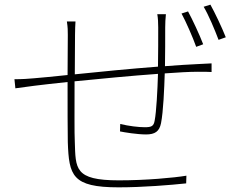

<svg xmlns="http://www.w3.org/2000/svg" viewBox="-20 -798 1040 824"><path d="M852 -608C836 -650 805 -716 787 -749L759 -740C778 -705 807 -639 822 -597ZM655 -737C658 -722 659 -699 659 -680C659 -636 659 -567 658 -512C539 -503 407 -490 301 -479L302 -648C302 -667 303 -693 304 -706H267C271 -680 271 -667 271 -648L270 -476C208 -470 156 -464 125 -462C104 -460 76 -458 42 -458L46 -419C74 -423 98 -426 128 -430C161 -434 211 -440 270 -446C270 -342 270 -230 271 -188C276 -45 289 6 489 6C594 6 714 -4 779 -11L780 -44C726 -35 607 -24 490 -24C298 -24 305 -75 301 -190C299 -223 300 -337 300 -449C410 -460 545 -473 658 -481C656 -410 651 -318 644 -282C640 -256 630 -252 601 -252C575 -252 532 -257 496 -266L495 -234C514 -230 569 -221 607 -221C645 -221 664 -234 671 -269C681 -319 685 -419 687 -483C743 -487 792 -490 829 -490C852 -490 875 -490 888 -489V-526C871 -525 853 -524 829 -523C787 -521 739 -518 688 -514C689 -564 689 -632 689 -680C689 -697 690 -720 692 -737ZM854 -769C875 -734 901 -672 918 -627L949 -638C932 -681 902 -744 883 -778Z"/></svg>

Font: Noto Sans CJK Thin
Style: Regular
Weight: 100
Designer: Ryoko NISHIZUKA (kana & ideographs); Paul D. Hunt (Latin, Greek & Cyrillic); Wenlong ZHANG (bopomofo); Sandoll Communica
Foundry: Adobe Systems Incorporated
Version: Version 1.000;PS 1;hotconv 1.0.78;makeotf.lib2.5.61930